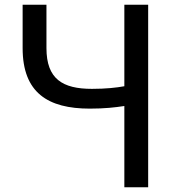

<svg xmlns="http://www.w3.org/2000/svg" viewBox="-20 -786 740 806"><path d="M502 -341V0H602V-766H502V-424C469 -418 425 -413 366 -413C243 -413 175 -454 175 -584V-766H75V-584C75 -396 182 -330 357 -330C419 -330 463 -335 502 -341Z"/></svg>

Font: Kawkab Mono Light
Style: Bold
Weight: 400
Monospace: yes
Designer: Abdullah Arif
Foundry: Abdullah Arif
Version: Version 1.000;PS 000.500;hotconv 1.0.88;makeotf.lib2.5.64775